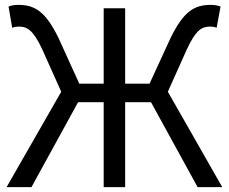

<svg xmlns="http://www.w3.org/2000/svg" viewBox="-20 -767 938 787"><path d="M668 -391 746 -565C784 -647 809 -658 842 -658C849 -658 860 -657 868 -653L884 -740C873 -745 858 -747 844 -747C778 -747 733 -722 679 -611L593 -424H493V-733H405V-424H305L220 -611C166 -722 121 -747 55 -747C41 -747 25 -745 15 -740L30 -653C39 -657 50 -658 57 -658C89 -658 115 -647 153 -565L231 -391L7 0H109L300 -348H405V0H493V-348H599L790 0H891Z"/></svg>

Font: Squished Noto Sans CJK JP Regular
Style: Regular
Weight: 400
Designer: Ryoko NISHIZUKA (kana & ideographs); Paul D. Hunt (Latin, Greek & Cyrillic); Wenlong ZHANG (bopomofo); Sandoll Communica
Foundry: Adobe Systems Incorporated
Version: Version 1.004;PS 1.004;hotconv 1.0.82;makeotf.lib2.5.63406